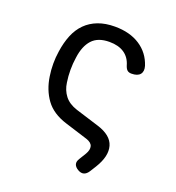

<svg xmlns="http://www.w3.org/2000/svg" viewBox="-133 -666 866 945"><g transform="rotate(20 300.0 -193.5)"><path d="M436 151Q425 168 411 172Q397 176 380 166Q363 156 359 142.5Q355 129 366 112L388 76Q402 52 397 34Q392 16 364 7L246 -30Q172 -53 136 -102.5Q100 -152 90 -220Q85 -252 85 -285Q85 -318 90 -350Q97 -399 113 -438Q129 -477 156 -504Q183 -531 221 -545.5Q259 -560 309 -560Q387 -560 440 -525.5Q493 -491 513 -429Q521 -402 508 -386Q495 -370 463 -370Q449 -370 441 -377Q433 -384 428 -400Q417 -439 387 -459.5Q357 -480 309 -480Q249 -480 218.5 -446.5Q188 -413 180 -351Q175 -319 175 -285.5Q175 -252 180 -220Q185 -182 207 -153.5Q229 -125 272 -111L394 -73Q469 -50 483.5 0.5Q498 51 456 119Z"/></g></svg>

Font: Maple Mono NF
Style: Regular
Weight: 400
Monospace: yes
Designer: subframe7536
Version: Version 7.000